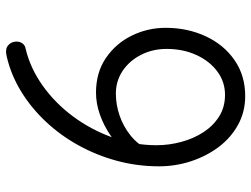

<svg xmlns="http://www.w3.org/2000/svg" viewBox="-117 -695 822 628"><g transform="rotate(90 294.0 -381.0)"><path d="M468 -453 482 -384Q457 -355 424.5 -332.5Q392 -310 355.5 -297Q319 -284 283 -284Q217 -284 169.5 -316.5Q122 -349 96.5 -401Q71 -453 71 -512Q71 -583 98.5 -642.5Q126 -702 176.5 -737Q227 -772 294 -772Q346 -772 388.5 -748.5Q431 -725 461 -685Q491 -645 507.5 -594.5Q524 -544 524 -490Q524 -419 506 -352.5Q488 -286 455.5 -227Q423 -168 378 -120Q333 -72 279 -39Q225 -6 165 8Q141 14 128.5 3.5Q116 -7 116 -24Q116 -35 122 -43.5Q128 -52 140 -54Q203 -69 260 -109.5Q317 -150 360.5 -208.5Q404 -267 429.5 -337.5Q455 -408 455 -482Q455 -523 444 -563.5Q433 -604 412 -636Q391 -668 360.5 -687Q330 -706 290 -706Q248 -706 214 -681Q180 -656 160 -612.5Q140 -569 140 -515Q140 -469 159.5 -431Q179 -393 212 -371Q245 -349 286 -349Q322 -349 357.5 -361Q393 -373 422.5 -396.5Q452 -420 468 -453Z"/></g></svg>

Font: Playpen Sans Light
Style: Regular
Weight: 300
Designer: Laura Meseguer, Veronika Burian, José Scaglione
Foundry: TypeTogether
Version: Version 1.001